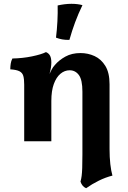

<svg xmlns="http://www.w3.org/2000/svg" viewBox="-20 -740 671 1006"><path d="M431.2 246.2Q419.5 241.1 412.4 232Q405.3 222.9 401.8 211.6Q405.8 197.2 407.8 181.7Q409.8 166.3 410.8 140.2Q411.8 114.2 411.8 69.3V-259.7Q411.8 -321.8 393.3 -346.8Q374.8 -371.8 344.9 -371.8Q318.5 -371.8 296.6 -353.4Q274.8 -335.1 261.9 -299.6Q249 -264.2 249 -211V0H106.8V-296.3Q106.8 -325 102.3 -341.5Q97.9 -358.1 82.4 -366.4Q66.9 -374.6 33.9 -376.7Q33.9 -391.9 36.2 -406.6Q38.4 -421.3 45 -433.5Q98.5 -434.5 147.9 -444.7Q197.3 -455 220.8 -467Q234.9 -461.4 242 -448.6Q249 -435.7 249 -412.2Q249 -400.6 246.7 -385Q244.4 -369.5 239.4 -352.5Q244.5 -363.3 250.9 -375.8Q257.3 -388.3 268 -399.9Q289.1 -424.9 322.5 -443.4Q356 -462 401.8 -462Q441.4 -462 475.9 -446Q510.3 -430 532.2 -394.2Q554 -358.4 554 -299V40Q554 84 558 119.7Q562.1 155.5 569.1 180.1Q532.5 189.4 497.4 206.8Q462.3 224.1 431.2 246.2ZM343.7 -531Q322.4 -530.5 305.8 -533.6Q289.2 -536.7 273.4 -542.8Q278.5 -583.5 280.8 -628.5Q283.1 -673.5 282.1 -711.4Q299.8 -715.4 318.1 -717.7Q336.3 -720 354.1 -720Q387.4 -720 412 -713Q390.4 -668.4 373.8 -623.8Q357.2 -579.3 343.7 -531Z"/></svg>

Font: Vollkorn
Style: Regular
Weight: 400
Designer: Friedrich Althausen
Foundry: Friedrich Althausen
Version: Version 5.001